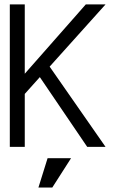

<svg xmlns="http://www.w3.org/2000/svg" viewBox="-20 -657 586 859"><path d="M452.1 0H370.1L158.2 -312L90.8 -236.8V0H23.9V-637.2H90.8V-327.1L363.8 -637.2H452.1L202.1 -358.9ZM297.9 50.8 213.9 182.1H151.9L192.9 50.8Z"/></svg>

Font: Anonymous Pro
Style: Regular
Weight: 400
Monospace: yes
Designer: Mark Simonson
Version: Version 1.003